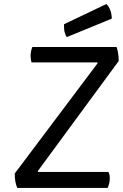

<svg xmlns="http://www.w3.org/2000/svg" viewBox="-20 -927 605 947"><path d="M565.4 -626Q565.4 -647.5 562.5 -664.1Q560.5 -680.7 554.7 -695.3Q417 -695.3 139.6 -695.3Q136.7 -688.5 133.8 -676.8Q130.9 -665 130.9 -651.4Q130.9 -640.6 132.8 -631.8Q133.8 -623 135.7 -619.1Q244.1 -619.1 460.9 -619.1Q460.9 -618.2 460.9 -614.3Q359.4 -478.5 52.7 -71.3Q52.7 -49.8 55.7 -32.2Q58.6 -14.6 65.4 0Q213.9 0 510.7 0Q514.6 -6.8 517.6 -19.5Q521.5 -32.2 521.5 -46.9Q521.5 -58.6 519.5 -66.4Q517.6 -74.2 514.6 -79.1Q399.4 -79.1 167 -79.1Q167 -80.1 167 -84Q266.6 -219.7 565.4 -626ZM295.9 -807.6Q295.9 -801.8 295.9 -795.9Q295.9 -783.2 297.9 -771.5Q301.8 -754.9 309.6 -744.1Q383.8 -774.4 531.2 -835Q531.2 -856.4 524.4 -876Q517.6 -894.5 504.9 -907.2Q435.5 -874 295.9 -807.6Z"/></svg>

Font: cl
Style: Italic
Weight: 400
Designer: Mitja Miklavcic
Version: Version 7.504; 2011; Build 1022